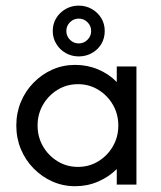

<svg xmlns="http://www.w3.org/2000/svg" viewBox="-20 -651 568 677"><path d="M245.1 5.6Q202.1 5.6 164.6 -11.1Q127.1 -27.8 98.3 -57.3Q69.4 -86.8 53.5 -125.3Q37.5 -163.9 37.5 -208.3Q37.5 -252.8 53.5 -291.3Q69.4 -329.9 98.3 -359.4Q127.1 -388.9 164.6 -405.6Q202.1 -422.2 245.1 -422.2Q288.2 -422.2 326 -406.2Q363.9 -390.3 391.7 -361.8V-416.7H461.1V0H391.7V-54.9Q363.9 -27.1 326 -10.8Q288.2 5.6 245.1 5.6ZM254.9 -62.5Q294.4 -62.5 326.7 -82.3Q359 -102.1 378.1 -135.1Q397.2 -168.1 397.2 -208.3Q397.2 -248.6 378.1 -281.6Q359 -314.6 326.7 -334.4Q294.4 -354.2 254.9 -354.2Q215.3 -354.2 183 -334.4Q150.7 -314.6 131.6 -281.6Q112.5 -248.6 112.5 -208.3Q112.5 -168.1 131.6 -135.1Q150.7 -102.1 183 -82.3Q215.3 -62.5 254.9 -62.5ZM257.6 -452.1Q232.6 -452.1 211.8 -463.9Q191 -475.7 178.5 -496.2Q166 -516.7 166 -541.7Q166 -567.4 178.5 -587.5Q191 -607.6 211.8 -619.4Q232.6 -631.2 257.6 -631.2Q282.6 -631.2 303.5 -619.4Q324.3 -607.6 336.8 -587.5Q349.3 -567.4 349.3 -541.7Q349.3 -516 337.2 -495.8Q325 -475.7 304.2 -463.9Q283.3 -452.1 257.6 -452.1ZM257.6 -497.9Q275.7 -497.9 288.5 -510.8Q301.4 -523.6 301.4 -541.7Q301.4 -559.7 288.5 -572.6Q275.7 -585.4 257.6 -585.4Q239.6 -585.4 226.7 -572.6Q213.9 -559.7 213.9 -541.7Q213.9 -523.6 226.7 -510.8Q239.6 -497.9 257.6 -497.9Z"/></svg>

Font: Afacad Flux
Style: Regular
Weight: 400
Designer: Kristian Moeller
Foundry: Dicotype
Version: Version 1.100